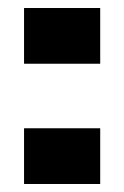

<svg xmlns="http://www.w3.org/2000/svg" viewBox="-20 -459 310 479"><path d="M40 -300V-439H230V-300ZM40 0V-139H230V0Z"/></svg>

Font: Big Shoulders Text Black
Style: Regular
Weight: 900
Designer: Patric King
Foundry: XO Type Co
Version: Version 1.000; ttfautohint (v1.8.2)